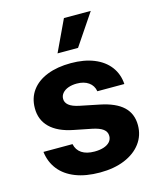

<svg xmlns="http://www.w3.org/2000/svg" viewBox="-114 -837 768 928"><g transform="rotate(-15 269.5 -373.0)"><path d="M272.6 -434.3Q249.2 -434.3 230.4 -427.7Q211.7 -421 200.9 -408.5Q190.1 -396 190.1 -380.2Q189.6 -361.6 205.9 -348Q222.3 -334.4 258.3 -327L354 -307.5Q431.3 -292 469 -256.6Q506.6 -221.2 506.6 -163.9Q506.6 -112.5 477.2 -73Q447.8 -33.6 394.9 -11.7Q341.9 10.2 271.5 10.2Q200.9 10.2 149.4 -9.9Q97.8 -30.1 68.1 -67.6Q38.3 -105.2 32 -156.9H177.4Q183.6 -126.6 207.7 -110.6Q231.9 -94.6 271.8 -94.6Q297.8 -94.6 317.6 -101Q337.5 -107.5 348.5 -119.9Q359.4 -132.4 359.4 -149.1Q359.4 -170.2 342 -183.5Q324.6 -196.7 287.5 -204.2L199.6 -221.7Q123.7 -236.6 84.8 -274.9Q45.9 -313.2 46.4 -371.5Q46.4 -422.5 73.8 -459.8Q101.2 -497.1 151.7 -517.1Q202.2 -537.1 270.4 -537.1Q336.8 -537.1 386.1 -517.1Q435.4 -497.1 463.4 -460Q491.4 -422.8 494.6 -372.7H359.5Q354.6 -401.8 331.6 -418Q308.6 -434.3 272.6 -434.3ZM295 -756.1H429.3L323.6 -599.2H221Z"/></g></svg>

Font: WEMIX Pretendard Variable
Style: Regular
Weight: 400
Designer: Base glyphs from Inter by Rasmus Andersson; Hangeul glyphs from Noto Sans CJK(Source Han Sans) by Jang Soo-young and Kan
Foundry: Kil Hyung-jin
Version: Version 1.000;Glyphs 3.2 (3208)